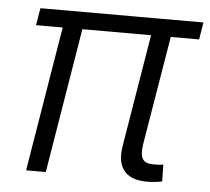

<svg xmlns="http://www.w3.org/2000/svg" viewBox="-44 -586 695 636"><g transform="rotate(5 303.5 -268.0)"><path d="M476.1 2.4Q418 4.9 392.6 -23.2Q367.2 -51.3 376.5 -108.4L444.3 -518.1H509.8L443.8 -121.1Q437.5 -82.5 449 -68.4Q460.4 -54.2 492.2 -56.6Q501.5 -56.6 506.1 -57.1Q510.7 -57.6 516.1 -58.6L517.1 -2.4Q509.8 -1 499 0.5Q488.3 2 476.1 2.4ZM64.9 0 150.4 -518.1H215.8L130.4 0ZM55.7 -481.9 65.4 -539.1H607.4L598.1 -481.9Z"/></g></svg>

Font: Inter 18pt Light
Style: Italic
Weight: 300
Italic angle: -9.3988°
Designer: Rasmus Andersson
Foundry: rsms
Version: Version 4.001;git-66647c0bb